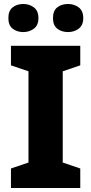

<svg xmlns="http://www.w3.org/2000/svg" viewBox="-20 -944 459 964"><path d="M383 0H35V-98L123 -128V-586L35 -616V-714H383V-616L295 -586V-128L383 -98ZM22 -853Q22 -890 43.5 -907Q65 -924 97 -924Q127 -924 150 -907Q173 -890 173 -853Q173 -817 150 -800Q127 -783 97 -783Q65 -783 43.5 -800Q22 -817 22 -853ZM246 -853Q246 -890 267.5 -907Q289 -924 322 -924Q352 -924 375 -907Q398 -890 398 -853Q398 -817 375 -800Q352 -783 322 -783Q289 -783 267.5 -800Q246 -817 246 -853Z"/></svg>

Font: Noto Sans Syriac ExtraBold
Style: Regular
Weight: 800
Designer: Patrick Giasson and the Monotype Design Team
Foundry: Monotype Imaging Inc.
Version: Version 3.000; ttfautohint (v1.8.4.7-5d5b)